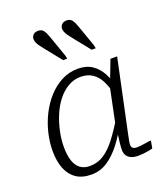

<svg xmlns="http://www.w3.org/2000/svg" viewBox="-148 -914 896 1030"><g transform="rotate(-20 299.5 -399.5)"><path d="M484 -376 460 -342Q450 -392 432.5 -427.5Q415 -463 387 -482Q359 -501 319 -501Q280 -501 246.5 -481Q213 -461 187 -427.5Q161 -394 143.5 -352Q126 -310 116.5 -264.5Q107 -219 107 -177Q107 -131 117.5 -99Q128 -67 149.5 -50.5Q171 -34 205 -34Q249 -34 285 -57.5Q321 -81 355 -125.5Q389 -170 426 -232L436 -201Q404 -138 367 -90Q330 -42 288.5 -15Q247 12 197 12Q145 12 111 -11Q77 -34 60 -76.5Q43 -119 43 -178Q43 -228 55.5 -280Q68 -332 92 -379.5Q116 -427 150 -464.5Q184 -502 227 -524.5Q270 -547 320 -547Q368 -547 401 -525Q434 -503 454.5 -464.5Q475 -426 484 -376ZM542 -537 470 -197Q462 -160 456.5 -134Q451 -108 448 -92Q445 -76 445 -68Q445 -54 452.5 -48Q460 -42 475 -42Q499 -42 521 -46.5Q543 -51 558 -51L550 -8Q539 -5 525 -2.5Q511 0 496 1.5Q481 3 466 3Q445 3 428.5 -3.5Q412 -10 403 -23.5Q394 -37 394 -58Q394 -72 397.5 -103Q401 -134 406 -169L403 -171L451 -403L456 -412L504 -537ZM403 -756 445 -637 449 -617H426L349 -713Q338 -727 330.5 -737.5Q323 -748 319 -758Q315 -768 315 -777Q315 -791 325 -801Q335 -811 353 -811Q373 -811 383.5 -797Q394 -783 403 -756ZM240 -756 282 -637 286 -617H263L186 -713Q175 -727 167.5 -737.5Q160 -748 156 -758Q152 -768 152 -777Q152 -791 162 -801Q172 -811 190 -811Q210 -811 220.5 -797Q231 -783 240 -756Z"/></g></svg>

Font: Roboto Serif ExtraLight
Style: Italic
Weight: 250
Italic angle: -10°
Designer: Greg Gazdowicz
Foundry: Commercial Type
Version: Version 1.008